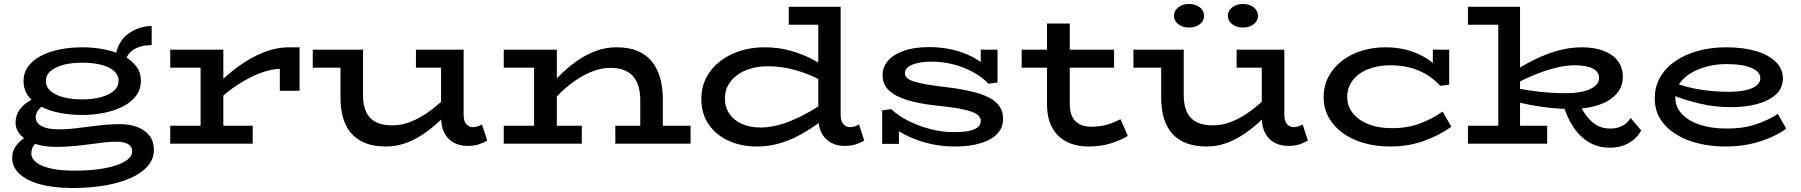

<svg xmlns="http://www.w3.org/2000/svg" viewBox="-20 -720 9024 962"><path d="M344 222Q248 222 180 203Q112 184 76.5 150Q41 116 41 71Q41 40 56.5 16.5Q72 -7 95 -24Q118 -41 141 -51L191 -24Q171 -17 154 2.5Q137 22 137 49Q137 74 161.5 93.5Q186 113 234 124Q282 135 351 135Q439 135 504 123Q569 111 605.5 89Q642 67 642 39Q642 13 621 1.5Q600 -10 561 -10Q533 -10 498 -6Q463 -2 423.5 3.5Q384 9 343 12.5Q302 16 264 16Q200 16 154 0Q108 -16 83 -43.5Q58 -71 58 -106Q58 -140 75.5 -166Q93 -192 121.5 -210.5Q150 -229 183 -241L229 -209Q214 -203 197.5 -192Q181 -181 170 -166Q159 -151 159 -131Q159 -114 171.5 -100.5Q184 -87 210 -79.5Q236 -72 277 -72Q310 -72 348.5 -76Q387 -80 427 -85.5Q467 -91 506 -94.5Q545 -98 580 -98Q631 -98 669.5 -83Q708 -68 729.5 -39.5Q751 -11 751 31Q751 77 720 112.5Q689 148 633.5 172.5Q578 197 504 209.5Q430 222 344 222ZM391 -144Q332 -144 279 -154.5Q226 -165 185.5 -186Q145 -207 121.5 -239Q98 -271 98 -314Q98 -356 122 -388Q146 -420 187 -441Q228 -462 280.5 -472.5Q333 -483 391 -483Q450 -483 503 -472.5Q556 -462 597 -441Q638 -420 662 -388.5Q686 -357 686 -315Q686 -273 662 -240.5Q638 -208 597 -187Q556 -166 503 -155Q450 -144 391 -144ZM391 -222Q444 -222 485 -233Q526 -244 550 -264.5Q574 -285 574 -315Q574 -345 550 -365.5Q526 -386 484.5 -396Q443 -406 391 -406Q340 -406 299 -395.5Q258 -385 234 -364.5Q210 -344 210 -314Q210 -284 234 -263.5Q258 -243 299 -232.5Q340 -222 391 -222ZM600 -395 559 -432Q563 -473 579.5 -502Q596 -531 621.5 -550Q647 -569 677 -579Q707 -589 740 -590V-494Q687 -494 651 -472.5Q615 -451 600 -395Z M1053 -200V-280Q1110 -340 1172 -385.5Q1234 -431 1299.5 -457Q1365 -483 1430 -483H1481V-265H1382V-375Q1337 -374 1283 -353.5Q1229 -333 1170.5 -295Q1112 -257 1053 -200ZM833 0V-90H1246V0ZM985 -27V-471H1099V-27ZM833 -381V-471H1092V-381Z M1914 14Q1854 14 1811 -3Q1768 -20 1740 -52Q1712 -84 1699 -129.5Q1686 -175 1686 -230V-471H1799V-240Q1799 -209 1806.5 -181.5Q1814 -154 1830.5 -134Q1847 -114 1875.5 -103Q1904 -92 1946 -92Q1987 -92 2027 -106Q2067 -120 2106 -145Q2145 -170 2180.5 -201.5Q2216 -233 2247 -267V-177Q2210 -138 2171.5 -103.5Q2133 -69 2092 -42.5Q2051 -16 2006.5 -1Q1962 14 1914 14ZM1547 -381V-471H1777V-381ZM2322 11Q2284 11 2254 -5Q2224 -21 2207 -53Q2190 -85 2190 -132V-471H2303V-146Q2303 -112 2317 -97.5Q2331 -83 2349 -83Q2363 -83 2374 -87Q2385 -91 2395 -96L2421 -16Q2404 -5 2380 3Q2356 11 2322 11ZM2064 -381V-471H2287V-381Z M3188 0V-222Q3188 -253 3180.5 -282Q3173 -311 3156 -333Q3139 -355 3110 -367.5Q3081 -380 3039 -380Q2995 -380 2951.5 -363.5Q2908 -347 2868 -320Q2828 -293 2792.5 -259.5Q2757 -226 2728 -192V-283Q2763 -322 2801 -358Q2839 -394 2881.5 -422Q2924 -450 2970.5 -466.5Q3017 -483 3069 -483Q3132 -483 3176 -464Q3220 -445 3247.5 -410Q3275 -375 3288 -327.5Q3301 -280 3301 -224V0ZM2504 0V-90H2895V0ZM2656 0V-471H2770V0ZM2504 -381V-471H2745V-381ZM3063 0V-90H3440V0Z M3771 14Q3694 14 3631 -14.5Q3568 -43 3531 -96.5Q3494 -150 3494 -224Q3494 -283 3518.5 -330.5Q3543 -378 3586.5 -412Q3630 -446 3687 -464.5Q3744 -483 3809 -483Q3883 -483 3944.5 -465Q4006 -447 4055 -420.5Q4104 -394 4141 -367V-288Q4102 -315 4051 -338Q4000 -361 3943 -374.5Q3886 -388 3828 -388Q3781 -388 3741.5 -376.5Q3702 -365 3673 -343.5Q3644 -322 3628 -292.5Q3612 -263 3612 -227Q3612 -183 3634.5 -150Q3657 -117 3697.5 -99Q3738 -81 3794 -81Q3850 -82 3909 -102Q3968 -122 4027.5 -155.5Q4087 -189 4142 -230V-148Q4104 -119 4062.5 -90Q4021 -61 3975.5 -37.5Q3930 -14 3879.5 0Q3829 14 3771 14ZM4211 11Q4154 11 4117 -25.5Q4080 -62 4080 -132V-686H4192V-146Q4192 -112 4206 -97.5Q4220 -83 4238 -83Q4252 -83 4263.5 -87Q4275 -91 4284 -97L4310 -16Q4293 -5 4268.5 3Q4244 11 4211 11ZM3932 -596V-686H4176V-596Z M4763 14Q4713 14 4665.5 5.5Q4618 -3 4574 -19Q4530 -35 4494 -56.5Q4458 -78 4431 -105L4484 -117V1H4400V-167L4445 -173Q4480 -141 4530.5 -115Q4581 -89 4640 -73.5Q4699 -58 4760 -58Q4807 -58 4836.5 -64.5Q4866 -71 4880 -83.5Q4894 -96 4894 -114Q4894 -129 4883 -140.5Q4872 -152 4846 -161Q4820 -170 4777.5 -177.5Q4735 -185 4672 -191Q4581 -201 4521.5 -220Q4462 -239 4432 -269Q4402 -299 4402 -344Q4402 -384 4428.5 -415Q4455 -446 4507 -465Q4559 -484 4637 -484Q4697 -484 4753 -471Q4809 -458 4856.5 -432.5Q4904 -407 4942 -369L4894 -353V-471H4978V-307L4933 -300Q4899 -336 4851.5 -361Q4804 -386 4752.5 -398.5Q4701 -411 4652 -411Q4606 -411 4575 -403.5Q4544 -396 4529 -383.5Q4514 -371 4514 -354Q4514 -339 4525 -329Q4536 -319 4561.5 -311Q4587 -303 4628.5 -296Q4670 -289 4731 -282Q4822 -271 4883.5 -252Q4945 -233 4975.5 -202Q5006 -171 5006 -124Q5006 -81 4977 -50Q4948 -19 4893.5 -2.5Q4839 14 4763 14Z M5435 14Q5370 14 5323 -10.5Q5276 -35 5251 -82Q5226 -129 5226 -198V-602H5340V-198Q5340 -160 5352.5 -135Q5365 -110 5389 -97.5Q5413 -85 5447 -85Q5492 -85 5528.5 -96Q5565 -107 5594 -123L5631 -39Q5596 -18 5546.5 -2Q5497 14 5435 14ZM5099 -381V-471H5562V-381Z M6026 14Q5966 14 5923 -3Q5880 -20 5852 -52Q5824 -84 5811 -129.5Q5798 -175 5798 -230V-471H5911V-240Q5911 -209 5918.5 -181.5Q5926 -154 5942.5 -134Q5959 -114 5987.5 -103Q6016 -92 6058 -92Q6099 -92 6139 -106Q6179 -120 6218 -145Q6257 -170 6292.5 -201.5Q6328 -233 6359 -267V-177Q6322 -138 6283.5 -103.5Q6245 -69 6204 -42.5Q6163 -16 6118.5 -1Q6074 14 6026 14ZM5659 -381V-471H5889V-381ZM6434 11Q6396 11 6366 -5Q6336 -21 6319 -53Q6302 -85 6302 -132V-471H6415V-146Q6415 -112 6429 -97.5Q6443 -83 6461 -83Q6475 -83 6486 -87Q6497 -91 6507 -96L6533 -16Q6516 -5 6492 3Q6468 11 6434 11ZM6176 -381V-471H6399V-381ZM6207 -582Q6175 -582 6153.5 -599Q6132 -616 6132 -640Q6132 -666 6153.5 -683Q6175 -700 6207 -700Q6241 -700 6262 -683Q6283 -666 6283 -640Q6283 -616 6262 -599Q6241 -582 6207 -582ZM5937 -582Q5905 -582 5883.5 -599Q5862 -616 5862 -640Q5862 -666 5883.5 -683Q5905 -700 5937 -700Q5971 -700 5992 -683Q6013 -666 6013 -640Q6013 -616 5992 -599Q5971 -582 5937 -582Z M6946 14Q6874 14 6813 -3.5Q6752 -21 6707 -54Q6662 -87 6637 -132.5Q6612 -178 6612 -233Q6612 -290 6636.5 -336Q6661 -382 6703.5 -415Q6746 -448 6802 -465.5Q6858 -483 6922 -483Q6984 -483 7036 -468Q7088 -453 7129 -426.5Q7170 -400 7199 -364H7159V-471H7241V-296L7196 -290Q7164 -325 7125 -348Q7086 -371 7041.5 -382Q6997 -393 6948 -393Q6901 -393 6861 -382Q6821 -371 6792 -350.5Q6763 -330 6746.5 -300.5Q6730 -271 6730 -235Q6730 -188 6758.5 -152.5Q6787 -117 6837 -97.5Q6887 -78 6950 -78Q7028 -77 7092 -100.5Q7156 -124 7208 -161L7252 -85Q7192 -42 7114.5 -14Q7037 14 6946 14Z M7856 -174Q7797 -174 7743.5 -180Q7690 -186 7641.5 -195.5Q7593 -205 7550 -217V-284Q7597 -274 7646.5 -266.5Q7696 -259 7741.5 -256Q7787 -253 7824 -253Q7873 -253 7910.5 -261.5Q7948 -270 7970 -287.5Q7992 -305 7992 -329Q7992 -361 7960 -377Q7928 -393 7871 -393Q7826 -393 7773.5 -380Q7721 -367 7664.5 -343.5Q7608 -320 7551 -288L7552 -354Q7605 -389 7663 -418.5Q7721 -448 7782.5 -465.5Q7844 -483 7907 -483Q7967 -483 8013 -466Q8059 -449 8085 -416Q8111 -383 8111 -333Q8111 -295 8091 -265Q8071 -235 8036.5 -215Q8002 -195 7955.5 -184.5Q7909 -174 7856 -174ZM7335 0V-90H7732V0ZM7487 -27V-686H7596V-27ZM7335 -596V-686H7588V-596ZM8045 20Q7989 20 7943 -6.5Q7897 -33 7863.5 -83Q7830 -133 7811 -201H7892Q7912 -160 7935 -132Q7958 -104 7985.5 -90Q8013 -76 8046 -76Q8080 -75 8107.5 -89Q8135 -103 8150 -129L8203 -67Q8183 -28 8141.5 -4Q8100 20 8045 20Z M8626 14Q8556 14 8492 -1Q8428 -16 8378.5 -46.5Q8329 -77 8300 -122Q8271 -167 8271 -227Q8271 -287 8299 -334.5Q8327 -382 8376 -415Q8425 -448 8489.5 -465.5Q8554 -483 8628 -483Q8715 -483 8778.5 -464Q8842 -445 8877.5 -410Q8913 -375 8913 -327Q8913 -278 8877.5 -246Q8842 -214 8783 -198.5Q8724 -183 8654 -183Q8573 -183 8498.5 -200.5Q8424 -218 8353 -246V-311Q8428 -282 8499.5 -271Q8571 -260 8639 -260Q8685 -260 8721 -267Q8757 -274 8778.5 -289.5Q8800 -305 8800 -328Q8800 -361 8755 -380Q8710 -399 8631 -399Q8583 -399 8537.5 -388Q8492 -377 8455 -355.5Q8418 -334 8396 -303Q8374 -272 8374 -231Q8374 -184 8407.5 -148.5Q8441 -113 8498.5 -94.5Q8556 -76 8628 -76Q8710 -75 8773 -95.5Q8836 -116 8888 -149L8930 -75Q8893 -49 8846.5 -29Q8800 -9 8744.5 2.5Q8689 14 8626 14Z"/></svg>

Font: BioRhyme SemiExpanded Medium
Style: Regular
Weight: 500
Width: 6
Designer: Aoife Mooney
Foundry: Aoife Mooney Type
Version: Version 1.600;gftools[0.9.33]